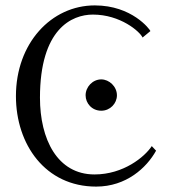

<svg xmlns="http://www.w3.org/2000/svg" viewBox="-20 -679 629 711"><path d="M558 -121 542 -138C516 -98 437 -33 330 -33C192 -33 128 -164 128 -317C128 -572 246 -625 324 -625C426 -625 498 -562 508 -540L537 -564C535 -570 469 -659 331 -659C170 -659 39 -519 39 -323C39 -144 148 12 336 12C448 12 523 -58 558 -121ZM355 -269C388 -269 413 -296 413 -326C413 -359 384 -385 355 -385C323 -385 297 -357 297 -326C297 -297 320 -269 355 -269Z"/></svg>

Font: Linux Libertine O C
Style: Regular
Weight: 400
Designer: Philipp H. Poll
Foundry: Philipp H. Poll
Version: Version 4.0.3